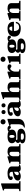

<svg xmlns="http://www.w3.org/2000/svg" viewBox="3053 -3832 966 7112"><g transform="rotate(-90 3536.0 -276.0)"><path d="M12 -48H44Q98 -48 98 -88V-574Q98 -594 88 -602.5Q78 -611 63 -611Q58 -611 44 -608L34 -648L259 -717H298V-89Q298 -48 352 -48H379V0H12Z M404 -97Q404 -176 484.5 -221.5Q565 -267 727 -289V-322Q727 -366 700.5 -388Q674 -410 632 -410Q609 -410 590.5 -403.5Q572 -397 561.5 -387.5Q551 -378 551 -370Q551 -365 554 -353.5Q557 -342 557 -335Q557 -314 541 -300Q525 -286 494 -286Q467 -286 445.5 -305.5Q424 -325 424 -360Q424 -417 489 -448.5Q554 -480 675 -480Q748 -480 805.5 -460.5Q863 -441 895 -406.5Q927 -372 927 -328V-89Q927 -53 956 -53Q965 -53 978.5 -56.5Q992 -60 999 -61V-28Q975 -10 938 0Q901 10 860 10Q813 10 782.5 -3Q752 -16 735 -54H731Q702 -21 656 -5.5Q610 10 562 10Q495 10 449.5 -17.5Q404 -45 404 -97ZM727 -107V-240Q602 -196 602 -112Q602 -89 618 -75Q634 -61 662 -61Q680 -61 698.5 -73Q717 -85 727 -107Z M1755 -48V0H1397V-48H1419Q1469 -48 1469 -88V-324Q1469 -408 1400 -408Q1381 -408 1358.5 -393Q1336 -378 1319.5 -344Q1303 -310 1303 -256V-88Q1303 -48 1353 -48H1375V0H1017V-48H1049Q1103 -48 1103 -88V-337Q1103 -357 1093 -365.5Q1083 -374 1068 -374Q1063 -374 1049 -371L1039 -411L1264 -480H1303V-405Q1328 -443 1375.5 -461.5Q1423 -480 1473 -480Q1571 -480 1620 -442Q1669 -404 1669 -339V-88Q1669 -48 1723 -48Z M2429 -414Q2429 -386 2414 -370.5Q2399 -355 2371 -355Q2354 -355 2346 -361.5Q2338 -368 2330 -382Q2322 -396 2313.5 -403Q2305 -410 2288 -410Q2281 -410 2263 -405Q2291 -370 2291 -317Q2291 -238 2226.5 -197.5Q2162 -157 2039 -157Q1973 -157 1925 -169Q1909 -154 1909 -139Q1909 -127 1917.5 -120.5Q1926 -114 1942 -114H2149Q2228 -114 2276 -79.5Q2324 -45 2324 18Q2324 94 2251 140.5Q2178 187 2032 187Q1783 187 1783 64Q1783 35 1802.5 15.5Q1822 -4 1854 -14Q1823 -25 1809.5 -47Q1796 -69 1796 -96Q1796 -145 1865 -190Q1787 -230 1787 -317Q1787 -397 1851.5 -438.5Q1916 -480 2039 -480Q2154 -480 2217 -444Q2245 -465 2272 -472.5Q2299 -480 2330 -480Q2371 -480 2400 -461.5Q2429 -443 2429 -414ZM2093 -317Q2093 -415 2039 -415Q1985 -415 1985 -317Q1985 -220 2039 -220Q2093 -220 2093 -317ZM1916 59Q1916 92 1947 109.5Q1978 127 2034 127Q2088 127 2118.5 109Q2149 91 2149 58Q2149 39 2135 26Q2121 13 2092 13H1935Q1916 27 1916 59Z M2485 -646Q2485 -686 2511.5 -712.5Q2538 -739 2580 -739Q2622 -739 2649 -712.5Q2676 -686 2676 -646Q2676 -606 2649 -579.5Q2622 -553 2580 -553Q2538 -553 2511.5 -579.5Q2485 -606 2485 -646ZM2366 132Q2439 109 2464.5 55Q2490 1 2490 -79V-337Q2490 -357 2480 -365.5Q2470 -374 2455 -374Q2450 -374 2436 -371L2426 -411L2651 -480H2690V-94Q2690 37 2604.5 100Q2519 163 2372 163Z M2865 -628Q2865 -661 2885.5 -682.5Q2906 -704 2940 -704Q2975 -704 2996 -682Q3017 -660 3017 -628Q3017 -596 2996 -574.5Q2975 -553 2940 -553Q2906 -553 2885.5 -574.5Q2865 -596 2865 -628ZM3113 -628Q3113 -661 3133.5 -682.5Q3154 -704 3189 -704Q3223 -704 3244 -682Q3265 -660 3265 -628Q3265 -596 3244 -574.5Q3223 -553 3189 -553Q3154 -553 3133.5 -574.5Q3113 -596 3113 -628ZM2783 -97Q2783 -176 2863.5 -221.5Q2944 -267 3106 -289V-322Q3106 -366 3079.5 -388Q3053 -410 3011 -410Q2988 -410 2969.5 -403.5Q2951 -397 2940.5 -387.5Q2930 -378 2930 -370Q2930 -365 2933 -353.5Q2936 -342 2936 -335Q2936 -314 2920 -300Q2904 -286 2873 -286Q2846 -286 2824.5 -305.5Q2803 -325 2803 -360Q2803 -417 2868 -448.5Q2933 -480 3054 -480Q3127 -480 3184.5 -460.5Q3242 -441 3274 -406.5Q3306 -372 3306 -328V-89Q3306 -53 3335 -53Q3344 -53 3357.5 -56.5Q3371 -60 3378 -61V-28Q3354 -10 3317 0Q3280 10 3239 10Q3192 10 3161.5 -3Q3131 -16 3114 -54H3110Q3081 -21 3035 -5.5Q2989 10 2941 10Q2874 10 2828.5 -17.5Q2783 -45 2783 -97ZM3106 -107V-240Q2981 -196 2981 -112Q2981 -89 2997 -75Q3013 -61 3041 -61Q3059 -61 3077.5 -73Q3096 -85 3106 -107Z M4134 -48V0H3776V-48H3798Q3848 -48 3848 -88V-324Q3848 -408 3779 -408Q3760 -408 3737.5 -393Q3715 -378 3698.5 -344Q3682 -310 3682 -256V-88Q3682 -48 3732 -48H3754V0H3396V-48H3428Q3482 -48 3482 -88V-574Q3482 -594 3472 -602.5Q3462 -611 3447 -611Q3442 -611 3428 -608L3418 -648L3643 -717H3682V-405Q3707 -443 3754.5 -461.5Q3802 -480 3852 -480Q3950 -480 3999 -442Q4048 -404 4048 -339V-88Q4048 -48 4102 -48Z M4709 -410Q4709 -374 4690 -355.5Q4671 -337 4640 -337Q4623 -337 4613 -342.5Q4603 -348 4589 -360Q4577 -370 4568 -375Q4559 -380 4546 -380Q4531 -380 4507.5 -359.5Q4484 -339 4464.5 -302Q4445 -265 4440 -218V-89Q4440 -48 4494 -48H4521V0H4154V-48H4186Q4240 -48 4240 -88V-337Q4240 -357 4230 -365.5Q4220 -374 4205 -374Q4200 -374 4186 -371L4176 -411L4401 -480H4440V-370Q4469 -428 4516 -454Q4563 -480 4606 -480Q4647 -480 4678 -464Q4709 -448 4709 -410Z M4802 -646Q4802 -686 4828.5 -712.5Q4855 -739 4897 -739Q4939 -739 4966 -712.5Q4993 -686 4993 -646Q4993 -606 4966 -579.5Q4939 -553 4897 -553Q4855 -553 4828.5 -579.5Q4802 -606 4802 -646ZM4725 -48H4757Q4811 -48 4811 -88V-337Q4811 -357 4801 -365.5Q4791 -374 4776 -374Q4771 -374 4757 -371L4747 -411L4972 -480H5011V-88Q5011 -48 5065 -48H5097V0H4725Z M5771 -414Q5771 -386 5756 -370.5Q5741 -355 5713 -355Q5696 -355 5688 -361.5Q5680 -368 5672 -382Q5664 -396 5655.5 -403Q5647 -410 5630 -410Q5623 -410 5605 -405Q5633 -370 5633 -317Q5633 -238 5568.5 -197.5Q5504 -157 5381 -157Q5315 -157 5267 -169Q5251 -154 5251 -139Q5251 -127 5259.5 -120.5Q5268 -114 5284 -114H5491Q5570 -114 5618 -79.5Q5666 -45 5666 18Q5666 94 5593 140.5Q5520 187 5374 187Q5125 187 5125 64Q5125 35 5144.5 15.5Q5164 -4 5196 -14Q5165 -25 5151.5 -47Q5138 -69 5138 -96Q5138 -145 5207 -190Q5129 -230 5129 -317Q5129 -397 5193.5 -438.5Q5258 -480 5381 -480Q5496 -480 5559 -444Q5587 -465 5614 -472.5Q5641 -480 5672 -480Q5713 -480 5742 -461.5Q5771 -443 5771 -414ZM5435 -317Q5435 -415 5381 -415Q5327 -415 5327 -317Q5327 -220 5381 -220Q5435 -220 5435 -317ZM5258 59Q5258 92 5289 109.5Q5320 127 5376 127Q5430 127 5460.5 109Q5491 91 5491 58Q5491 39 5477 26Q5463 13 5434 13H5277Q5258 27 5258 59Z M5941 -243V-234Q5941 -154 5976.5 -102.5Q6012 -51 6079 -51Q6144 -51 6183 -79.5Q6222 -108 6235 -172H6283Q6275 -93 6214.5 -41.5Q6154 10 6049 10Q5896 10 5816.5 -52Q5737 -114 5737 -235Q5737 -308 5771.5 -363.5Q5806 -419 5872 -449.5Q5938 -480 6031 -480Q6156 -480 6220 -422.5Q6284 -365 6284 -275V-243ZM5947 -306H6110Q6110 -346 6095 -381Q6080 -416 6036 -416Q6001 -416 5979 -386Q5957 -356 5947 -306Z M7062 -48V0H6704V-48H6726Q6776 -48 6776 -88V-324Q6776 -408 6707 -408Q6688 -408 6665.5 -393Q6643 -378 6626.5 -344Q6610 -310 6610 -256V-88Q6610 -48 6660 -48H6682V0H6324V-48H6356Q6410 -48 6410 -88V-337Q6410 -357 6400 -365.5Q6390 -374 6375 -374Q6370 -374 6356 -371L6346 -411L6571 -480H6610V-405Q6635 -443 6682.5 -461.5Q6730 -480 6780 -480Q6878 -480 6927 -442Q6976 -404 6976 -339V-88Q6976 -48 7030 -48Z"/></g></svg>

Font: Taviraj Black
Style: Regular
Weight: 900
Designer: Katatrad Team
Foundry: CadsonDemak
Version: Version 1.001